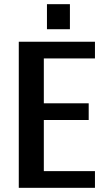

<svg xmlns="http://www.w3.org/2000/svg" viewBox="-20 -900 515 920"><path d="M70 0V-700H435V-620H190V-405H405V-325H190V-80H435V0ZM205 -760V-880H315V-760Z"/></svg>

Font: Cuprum
Style: Regular
Weight: 400
Designer: Jovanny Lemonad
Foundry: Jovanny Lemonad
Version: Version 3.000